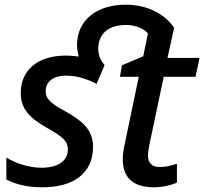

<svg xmlns="http://www.w3.org/2000/svg" viewBox="-20 -785 867 815"><path d="M161 10C291 10 375 -49 375 -162C375 -237 325 -274 258 -312C191 -348 174 -367 174 -399C174 -439 208 -464 259 -464C312 -464 354 -447 390 -429L424 -509C406 -529 397 -552 397 -579C398 -648 448 -679 514 -679C556 -679 591 -664 608 -643L588 -546L498 -508L489 -459H569L510 -176C504 -152 501 -128 501 -110C501 -20 557 10 634 10C670 10 711 0 731 -10V-90C704 -81 683 -76 658 -76C623 -76 608 -96 608 -125C608 -140 612 -160 615 -175L675 -459H810L827 -539H691L719 -667C686 -717 617 -765 513 -765C390 -765 308 -699 307 -596C307 -576 310 -559 315 -545C297 -547 278 -549 258 -549C141 -549 68 -488 68 -390C68 -322 107 -283 180 -242C249 -203 268 -185 268 -150C268 -102 226 -73 156 -73C101 -73 45 -93 7 -116V-23C46 -3 94 10 161 10Z"/></svg>

Font: Noto Sans Medium
Style: Italic
Weight: 500
Italic angle: -12°
Designer: Monotype Design Team
Foundry: Monotype Imaging Inc.
Version: Version 2.013